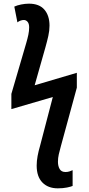

<svg xmlns="http://www.w3.org/2000/svg" viewBox="-20 -787 483 1047"><path d="M295 240Q242 240 211 208Q180 176 180 116Q180 91 185 64Q190 37 198 10L268 -258L42 -192V-275L123 -552Q130 -576 134.5 -597Q139 -618 139 -638Q139 -658 130.5 -668Q122 -678 110 -678Q101 -678 91.5 -674.5Q82 -671 75 -665L58 -751Q73 -758 95 -762.5Q117 -767 138 -767Q194 -767 222 -734.5Q250 -702 250 -647Q250 -620 243.5 -591Q237 -562 228 -530L169 -322L399 -390V-309L312 10Q305 35 300.5 55Q296 75 296 95Q296 119 305.5 135Q315 151 337 151Q350 151 359.5 147.5Q369 144 376 141V227Q367 231 345.5 235.5Q324 240 295 240Z"/></svg>

Font: Avrile Sans Condensed SemiBold
Style: Regular
Weight: 600
Width: 3
Designer: Monotype Design Team
Foundry: Monotype Imaging Inc.
Version: Version 2.001;September 10, 2019;FontCreator 11.5.0.2425 64-